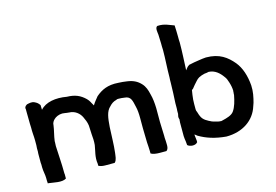

<svg xmlns="http://www.w3.org/2000/svg" viewBox="-97 -956 1659 1156"><g transform="rotate(-15 732.5 -378.0)"><path d="M61 -457C61 -434 62 -409 62 -384C62 -376 62 -370 63 -360V-341L64 -321C65 -308 66 -294 66 -281V-250C65 -237 64 -225 65 -211C64 -204 64 -196 64 -190V-139C65 -136 65 -131 65 -126V-113C65 -88 72 -66 72 -44C72 -34 72 -23 73 -14V-10H78C107 -7 159 8 186 -10V-37C185 -40 185 -44 185 -49C185 -105 180 -161 178 -214C178 -221 179 -230 179 -237V-245C183 -278 193 -308 197 -340V-341C197 -354 206 -367 214 -374C224 -384 244 -394 266 -394C277 -394 286 -391 297 -390C300 -390 303 -390 306 -389H307C343 -389 371 -365 383 -339C391 -322 399 -305 402 -283L403 -264C404 -242 405 -215 407 -194V-177C407 -171 406 -168 406 -160C401 -126 387 -89 394 -47V-34C405 -27 422 -25 438 -25H493L495 -26C509 -40 509 -64 512 -83C518 -132 518 -189 521 -241C525 -296 530 -337 557 -361H558V-362C570 -375 582 -384 602 -389H603V-390C606 -392 611 -392 616 -392C629 -392 641 -391 653 -389H654C693 -386 696 -357 705 -318C710 -299 712 -273 712 -246V-183C712 -153 714 -124 714 -94C715 -75 717 -57 717 -38V-24C729 -16 751 -13 771 -13H813C821 -17 826 -30 826 -43V-53C826 -65 825 -81 824 -92V-107C824 -136 821 -164 821 -193V-279C820 -311 817 -341 810 -366C803 -396 796 -419 776 -440C755 -462 730 -475 693 -480C676 -483 658 -484 640 -485C574 -490 534 -470 499 -440L498 -439C485 -422 475 -412 463 -392L461 -394V-395C450 -412 448 -423 432 -439C401 -469 369 -483 319 -484C252 -496 188 -486 154 -447C154 -458 153 -464 153 -475V-477L152 -478C144 -489 137 -496 121 -503C105 -510 89 -505 75 -502H74V-501C64 -496 57 -485 61 -477Z M937 -73C937 -60 940 -49 941 -39C942 -31 942 -24 943 -17V-16C957 -2 992 1 1005 -16L1006 -17V-26C1005 -38 1003 -50 1002 -62C1002 -62 1002 -63 1003 -66C1007 -62 1013 -58 1018 -54C1064 -27 1116 -10 1185 -4C1288 -4 1363 -57 1388 -138C1390 -144 1392 -150 1395 -158L1401 -182C1405 -198 1408 -218 1409 -235V-263C1404 -325 1387 -377 1356 -415C1318 -460 1273 -496 1189 -496H1188C1181 -495 1174 -495 1167 -494L1146 -491C1123 -488 1102 -484 1080 -479H1079V-478C1066 -471 1061 -460 1054 -452C1056 -506 1060 -565 1060 -623C1059 -636 1059 -650 1059 -663C1059 -686 1058 -705 1057 -727V-731C1029 -740 1000 -758 957 -755H955C939 -747 947 -716 948 -703C948 -684 950 -667 950 -647C950 -634 950 -620 951 -606C951 -549 946 -493 946 -436C945 -425 945 -416 945 -406C945 -364 942 -320 940 -277V-253C940 -245 940 -238 939 -231V-211C937 -203 933 -191 938 -179H939V-177L938 -176V-175C938 -169 938 -164 937 -160ZM1048 -211V-243C1048 -245 1049 -271 1049 -271C1051 -290 1053 -308 1057 -329C1063 -331 1069 -338 1072 -343C1075 -347 1077 -349 1081 -354C1094 -367 1104 -383 1119 -391C1131 -397 1142 -401 1156 -404C1163 -404 1174 -406 1182 -408C1221 -406 1247 -382 1267 -354C1277 -342 1281 -330 1286 -314C1291 -299 1296 -277 1296 -258C1296 -258 1295 -257 1295 -254V-248C1294 -244 1294 -239 1294 -234C1287 -198 1278 -163 1260 -138C1246 -119 1217 -111 1188 -104C1184 -103 1181 -102 1179 -102C1176 -102 1174 -102 1172 -103H1166C1153 -106 1140 -109 1125 -114C1098 -127 1073 -138 1062 -166C1057 -176 1055 -189 1049 -202C1049 -203 1048 -207 1048 -211Z"/></g></svg>

Font: Hussar Pisanka
Style: Sbd
Weight: 600
Designer: Robert Jablonski
Foundry: Cannot Into Space Fonts
Version: Version 1.070